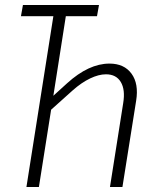

<svg xmlns="http://www.w3.org/2000/svg" viewBox="-20 -750 640 770"><path d="M86 0 194 -685H64L72 -730H377L369 -685H244L194 -366L249 -416Q336 -495 419 -495Q478 -495 507.5 -454.5Q537 -414 526 -346L471 0H421L474 -336Q483 -390 464.5 -421Q446 -452 405 -452Q376 -452 341.5 -435.5Q307 -419 272 -388L185 -310L136 0Z"/></svg>

Font: NKDuy Mono Thin
Style: Italic
Weight: 100
Italic angle: -9°
Monospace: yes
Designer: NKDuy
Foundry: NKDuy
Version: Version 2.251; ttfautohint (v1.8.4.7-5d5b)